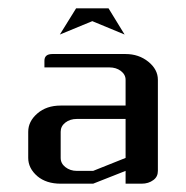

<svg xmlns="http://www.w3.org/2000/svg" viewBox="-20 -442 448 462"><path d="M47.9 -62V-125Q47.9 -149.9 69.8 -168.9Q91.8 -188 126 -188H282.2V-250Q282.2 -262.7 270.5 -271.5Q259.3 -279.8 243.2 -279.8H86.9V-295.9Q86.9 -312 106 -312H282.2Q314 -312 336.9 -293.5Q359.9 -274.9 359.9 -250V-30.8Q359.9 -16.6 349.1 -8.8Q337.4 0 320.8 0H282.2V-30.8L204.1 0H126Q91.3 0 69.8 -18.1Q47.9 -37.1 47.9 -62ZM126 -62Q126 -48.8 137.2 -40Q148.9 -30.8 165 -30.8H204.1L282.2 -62V-155.8H165Q148.4 -155.8 137.2 -147Q126 -138.2 126 -125ZM124 -358.9 163.1 -421.9H241.2L279.8 -358.9L202.1 -391.1Z"/></svg>

Font: Hhenum
Style: Regular
Weight: 400
Designer: T. Christopher White
Version: Version 1.0